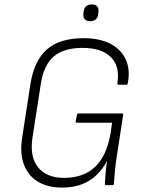

<svg xmlns="http://www.w3.org/2000/svg" viewBox="-20 -839 644 870"><path d="M260 11Q196 11 151.5 -16Q107 -43 88 -94.5Q69 -146 81 -219L118 -459Q135 -565 193 -615.5Q251 -666 359 -666Q431 -666 479.5 -641Q528 -616 549.5 -570Q571 -524 559 -462Q558 -455 552 -455H519Q511 -455 512 -463Q524 -539 482 -580.5Q440 -622 354 -622Q269 -622 223.5 -583Q178 -544 165 -459L128 -221Q113 -130 152 -81.5Q191 -33 270 -33Q359 -33 411.5 -83.5Q464 -134 481 -235L488 -283H329Q322 -283 323 -290L329 -319Q330 -325 336 -325H532Q540 -325 538 -318L510 -136Q504 -99 501 -68Q498 -37 496 -7Q496 0 489 0H461Q455 0 455 -7Q456 -29 458.5 -55.5Q461 -82 465 -108H464Q446 -74 418.5 -47Q391 -20 352.5 -4.5Q314 11 260 11ZM388 -743Q371 -743 363.5 -752.5Q356 -762 358 -777L359 -786Q361 -802 370 -810.5Q379 -819 396 -819Q413 -819 420.5 -810Q428 -801 426 -786L425 -777Q424 -760 414.5 -751.5Q405 -743 388 -743Z"/></svg>

Font: Sofia Sans Semi Condensed Light
Style: Italic
Weight: 300
Italic angle: -9°
Version: Version 4.100